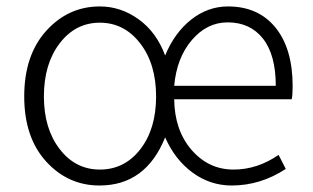

<svg xmlns="http://www.w3.org/2000/svg" viewBox="-20 -567 977 600"><path d="M291 12.7Q192.4 12.7 124 -62.5Q55.7 -137.7 55.7 -265.6Q55.7 -394.5 124.5 -470.7Q193.4 -546.9 292 -546.9Q357.4 -546.9 413.1 -506.8Q468.8 -466.8 496.1 -393.6Q525.4 -464.8 577.6 -505.9Q629.9 -546.9 692.4 -546.9Q787.1 -546.9 840.8 -481Q894.5 -415 894.5 -297.9Q894.5 -269.5 891.6 -256.8H524.4Q525.4 -160.2 578.6 -98.6Q631.8 -37.1 710 -37.1Q784.2 -37.1 850.6 -83L873 -39.1Q793.9 12.7 704.1 12.7Q636.7 12.7 581.5 -27.8Q526.4 -68.4 496.1 -137.7Q435.5 12.7 291 12.7ZM292 -37.1Q369.1 -37.1 418.5 -100.6Q467.8 -164.1 467.8 -265.6Q467.8 -367.2 418 -431.6Q368.2 -496.1 292 -496.1Q215.8 -496.1 166.5 -431.6Q117.2 -367.2 117.2 -265.6Q117.2 -165 166.5 -101.1Q215.8 -37.1 292 -37.1ZM524.4 -298.8H841.8Q841.8 -395.5 801.8 -446.3Q761.7 -497.1 691.4 -497.1Q627 -497.1 579.6 -441.9Q532.2 -386.7 524.4 -298.8Z"/></svg>

Font: Gen Shin Gothic Light
Style: Regular
Weight: 200
Designer: [Source Han Sans]
Ryoko NISHIZUKA  (kana & ideographs); Paul D. Hunt (Latin, Greek & Cyrillic); Wenlong ZHANG  (bopomofo
Version: Version 1.002.20150607